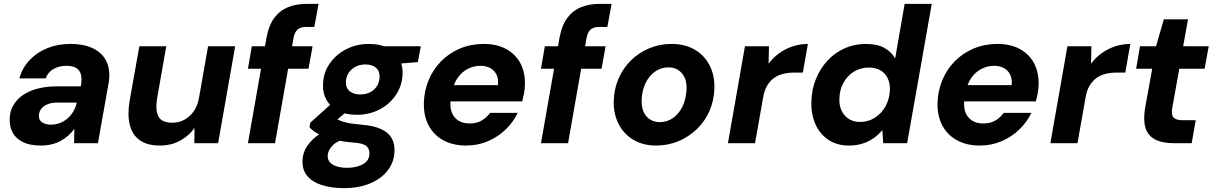

<svg xmlns="http://www.w3.org/2000/svg" viewBox="-20 -740 6268 992"><path d="M191 12Q134 12 98 -6Q62 -24 45.5 -55Q29 -86 30 -124Q31 -176 61 -214Q91 -252 146 -273Q201 -294 275 -294H398Q404 -330 398.5 -353.5Q393 -377 374.5 -388.5Q356 -400 323 -400Q286 -400 257 -384Q228 -368 216 -335H80Q95 -389 132.5 -429Q170 -469 224 -491Q278 -513 343 -513Q415 -513 463 -489Q511 -465 531.5 -419.5Q552 -374 541 -310L486 0H363L364 -74Q350 -55 332 -39Q314 -23 292.5 -11.5Q271 0 245.5 6Q220 12 191 12ZM243 -96Q268 -96 290 -104.5Q312 -113 329.5 -128.5Q347 -144 359 -164.5Q371 -185 376 -208L377 -210H276Q247 -210 226 -201.5Q205 -193 193.5 -178.5Q182 -164 181 -143Q180 -120 197.5 -108Q215 -96 243 -96Z M806 12Q740 12 701.5 -16Q663 -44 650.5 -95Q638 -146 649 -215L700 -501H839L791 -228Q782 -169 799 -137.5Q816 -106 871 -106Q904 -106 932 -121Q960 -136 980.5 -164.5Q1001 -193 1008 -234L1055 -501H1195L1107 0H984L985 -79Q956 -38 910 -13Q864 12 806 12Z M1261 0 1357 -546Q1369 -610 1397.5 -648Q1426 -686 1468.5 -703Q1511 -720 1565 -720H1626L1604 -601H1565Q1534 -601 1518.5 -588.5Q1503 -576 1497 -546L1401 0ZM1261 -385 1281 -501H1595L1574 -385Z M1758 232Q1691 232 1642 216Q1593 200 1567 168.5Q1541 137 1543 90Q1544 48 1568 13Q1592 -22 1634 -49.5Q1676 -77 1733 -96L1771 -27Q1719 -11 1696.5 13.5Q1674 38 1673 65Q1672 85 1685 99Q1698 113 1721 120Q1744 127 1774 127Q1822 127 1855 108.5Q1888 90 1889 54Q1890 31 1874 15.5Q1858 0 1808 -3Q1762 -7 1725 -14.5Q1688 -22 1659.5 -32.5Q1631 -43 1610.5 -56Q1590 -69 1579 -83L1583 -106L1710 -220L1801 -189L1652 -62L1705 -134Q1716 -127 1727 -121.5Q1738 -116 1753.5 -111Q1769 -106 1791.5 -102.5Q1814 -99 1847 -96Q1909 -91 1947 -74Q1985 -57 2002.5 -28Q2020 1 2018 41Q2017 96 1984 139.5Q1951 183 1892.5 207.5Q1834 232 1758 232ZM1823 -147Q1765 -147 1726 -167.5Q1687 -188 1667 -223.5Q1647 -259 1649 -303Q1650 -362 1682 -409.5Q1714 -457 1767.5 -485Q1821 -513 1887 -513Q1945 -513 1984 -492.5Q2023 -472 2042.5 -437Q2062 -402 2060 -357Q2058 -299 2026.5 -251Q1995 -203 1942 -175Q1889 -147 1823 -147ZM1841 -252Q1884 -252 1912 -277Q1940 -302 1941 -342Q1942 -374 1922 -390.5Q1902 -407 1869 -407Q1826 -407 1797.5 -382Q1769 -357 1767 -317Q1766 -286 1786.5 -269Q1807 -252 1841 -252ZM1952 -404 1946 -501H2154L2139 -419Z M2388 12Q2320 12 2270 -15.5Q2220 -43 2194 -93Q2168 -143 2170 -210Q2172 -272 2195 -327Q2218 -382 2259.5 -424Q2301 -466 2357 -489.5Q2413 -513 2480 -513Q2548 -513 2596.5 -486Q2645 -459 2669.5 -411.5Q2694 -364 2692 -303Q2692 -280 2687.5 -257.5Q2683 -235 2678 -216H2269L2284 -300H2553Q2556 -333 2545 -355Q2534 -377 2512.5 -388.5Q2491 -400 2462 -400Q2428 -400 2397.5 -384.5Q2367 -369 2345 -338.5Q2323 -308 2315 -260L2310 -231Q2303 -193 2312.5 -164Q2322 -135 2346 -118.5Q2370 -102 2407 -102Q2443 -102 2469 -117.5Q2495 -133 2512 -157H2655Q2632 -109 2592 -70.5Q2552 -32 2500 -10Q2448 12 2388 12Z M2775 0 2871 -546Q2883 -610 2911.5 -648Q2940 -686 2982.5 -703Q3025 -720 3079 -720H3140L3118 -601H3079Q3048 -601 3032.5 -588.5Q3017 -576 3011 -546L2915 0ZM2775 -385 2795 -501H3109L3088 -385Z M3370 12Q3302 12 3252 -18Q3202 -48 3175.5 -100.5Q3149 -153 3151 -219Q3153 -282 3176.5 -335.5Q3200 -389 3241 -429Q3282 -469 3335.5 -491Q3389 -513 3450 -513Q3518 -513 3568.5 -484Q3619 -455 3646 -403Q3673 -351 3671 -283Q3669 -220 3645.5 -166.5Q3622 -113 3580.5 -73Q3539 -33 3485.5 -10.5Q3432 12 3370 12ZM3388 -109Q3427 -109 3457.5 -130.5Q3488 -152 3506.5 -190Q3525 -228 3527 -278Q3529 -315 3517 -340Q3505 -365 3483.5 -378.5Q3462 -392 3434 -392Q3396 -392 3365 -370.5Q3334 -349 3315.5 -311Q3297 -273 3295 -224Q3294 -187 3305.5 -161.5Q3317 -136 3339 -122.5Q3361 -109 3388 -109Z M3741 0 3829 -501H3953L3951 -411Q3975 -443 4006.5 -465.5Q4038 -488 4075.5 -500.5Q4113 -513 4154 -513L4128 -365H4084Q4053 -365 4026.5 -358.5Q4000 -352 3979 -337Q3958 -322 3943 -296.5Q3928 -271 3922 -232L3881 0Z M4366 12Q4304 12 4259.5 -18Q4215 -48 4192.5 -99.5Q4170 -151 4172 -216Q4174 -280 4196.5 -334Q4219 -388 4257 -428.5Q4295 -469 4345.5 -491Q4396 -513 4453 -513Q4513 -513 4550 -492Q4587 -471 4605 -438L4654 -720H4794L4667 0H4543L4539 -68Q4521 -46 4496.5 -28Q4472 -10 4439.5 1Q4407 12 4366 12ZM4424 -110Q4466 -110 4500.5 -132Q4535 -154 4555.5 -191.5Q4576 -229 4578 -274Q4579 -309 4566.5 -335.5Q4554 -362 4529 -376.5Q4504 -391 4469 -391Q4427 -391 4393 -370.5Q4359 -350 4338.5 -313.5Q4318 -277 4317 -232Q4315 -197 4327.5 -169.5Q4340 -142 4364.5 -126Q4389 -110 4424 -110Z M5042 12Q4974 12 4924 -15.5Q4874 -43 4848 -93Q4822 -143 4824 -210Q4826 -272 4849 -327Q4872 -382 4913.5 -424Q4955 -466 5011 -489.5Q5067 -513 5134 -513Q5202 -513 5250.5 -486Q5299 -459 5323.5 -411.5Q5348 -364 5346 -303Q5346 -280 5341.5 -257.5Q5337 -235 5332 -216H4923L4938 -300H5207Q5210 -333 5199 -355Q5188 -377 5166.5 -388.5Q5145 -400 5116 -400Q5082 -400 5051.5 -384.5Q5021 -369 4999 -338.5Q4977 -308 4969 -260L4964 -231Q4957 -193 4966.5 -164Q4976 -135 5000 -118.5Q5024 -102 5061 -102Q5097 -102 5123 -117.5Q5149 -133 5166 -157H5309Q5286 -109 5246 -70.5Q5206 -32 5154 -10Q5102 12 5042 12Z M5407 0 5495 -501H5619L5617 -411Q5641 -443 5672.5 -465.5Q5704 -488 5741.5 -500.5Q5779 -513 5820 -513L5794 -365H5750Q5719 -365 5692.5 -358.5Q5666 -352 5645 -337Q5624 -322 5609 -296.5Q5594 -271 5588 -232L5547 0Z M6046 0Q5985 0 5948 -19.5Q5911 -39 5898.5 -79Q5886 -119 5896 -180L5933 -385H5850L5870 -501H5953L5993 -640H6118L6093 -501H6225L6204 -385H6073L6036 -178Q6031 -144 6044.5 -131.5Q6058 -119 6089 -119H6158L6137 0Z"/></svg>

Font: DM Sans 17pt ExtraBold
Style: Italic
Weight: 800
Italic angle: -10°
Version: Version 4.004;gftools[0.9.30]